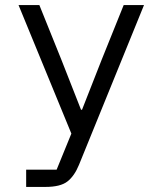

<svg xmlns="http://www.w3.org/2000/svg" viewBox="-20 -536 640 756"><path d="M83 200V132H203L261 -10L53 -516H135L222 -300L299 -104H303L380 -300L467 -516H547L291 113Q273 157 245.5 178.5Q218 200 159 200Z"/></svg>

Font: Lilex
Style: Regular
Weight: 400
Monospace: yes
Designer: Mike Abbink, Paul van der Laan, Pieter van Rosmalen, Mikhael Khrustik
Foundry: Mikhael Khrustik
Version: Version 2.510